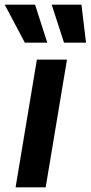

<svg xmlns="http://www.w3.org/2000/svg" viewBox="-46 -800 387 820"><path d="M20.6 0H149.1L240.1 -545.5H111.5ZM-25.9 -780.2 60 -617.9H155.9L103.7 -780.2ZM174.7 -780.2 227.3 -617.9H321.4L301.8 -780.2Z"/></svg>

Font: Margiela Sans Semi Bold
Style: Italic
Weight: 600
Italic angle: -9.39999°
Designer: Stefan Endress, Andreas Faust
Version: Version 1.100;FEAKit 1.0